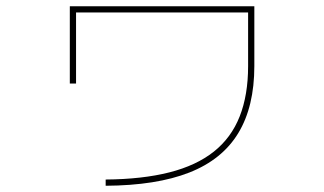

<svg xmlns="http://www.w3.org/2000/svg" viewBox="-20 -576 1040 616"><path d="M319 0Q437 -1 523.5 -23Q610 -45 666 -89.5Q722 -134 749 -202.5Q776 -271 776 -364V-536H224V-308H204V-556H796V-364Q796 -234 744.5 -149Q693 -64 587.5 -22.5Q482 19 319 20Z"/></svg>

Font: M PLUS 2 Thin
Style: Regular
Weight: 100
Designer: Coji Morishita
Foundry: UNDERFOREST DESIGN
Version: Version 1.001